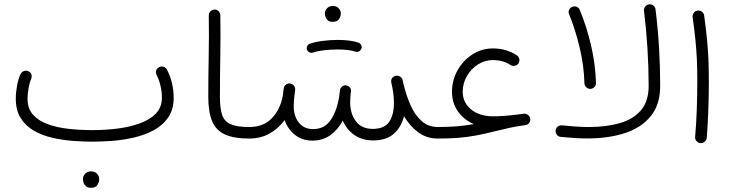

<svg xmlns="http://www.w3.org/2000/svg" viewBox="-20 -646 3441 902"><path d="M54.2 -182.1Q54.2 -211.4 60.1 -243.7Q65.9 -275.9 76.7 -298.3Q82 -308.6 92.8 -312.3Q103.5 -315.9 113.8 -311Q135.7 -300.3 126 -273.9Q119.1 -259.3 114.3 -232.2Q109.4 -205.1 109.4 -182.1Q109.4 -136.7 134.5 -107.9Q159.7 -79.1 203.1 -63Q246.6 -46.9 301.5 -40.8Q356.4 -34.7 415.5 -34.7Q471.2 -34.7 528.3 -41.5Q585.4 -48.3 633.8 -65.2Q682.1 -82 711.4 -111.8Q740.7 -141.6 740.7 -187Q740.7 -215.8 733.2 -246.1Q725.6 -276.4 716.3 -292.5Q705.6 -317.4 726.6 -330.1Q736.3 -335.4 747.3 -332.5Q758.3 -329.6 763.7 -319.8Q777.8 -294.9 786.9 -259Q795.9 -223.1 795.9 -187Q795.9 -130.9 769.8 -93.5Q743.7 -56.2 700.7 -33.4Q657.7 -10.7 606.9 0.7Q556.2 12.2 505.9 15.9Q455.6 19.5 415.5 19.5Q372.1 19.5 322.5 15.9Q272.9 12.2 225.6 1.2Q178.2 -9.8 139.4 -32Q100.6 -54.2 77.4 -90.8Q54.2 -127.4 54.2 -182.1ZM369.6 194.8Q369.6 181.6 379.9 170.4Q390.1 159.2 408.2 159.2Q429.7 159.2 440.4 175.8Q446.3 185.1 446.3 195.8Q446.3 208 438.2 222.2Q430.2 236.3 407.2 236.3Q392.1 236.3 383.8 229Q375.5 221.7 372.6 212.4Q369.6 204.1 369.6 194.8Z M958.5 -191.4Q958.5 -280.3 960.4 -377.9Q962.4 -475.6 960.9 -572.8Q960.4 -584 968.3 -592.3Q976.1 -600.6 987.3 -601.1Q998.5 -601.6 1006.6 -593.8Q1014.6 -585.9 1015.1 -574.7Q1016.6 -477.5 1014.9 -379.9Q1013.2 -282.2 1013.2 -191.9Q1013.2 -137.7 1023.4 -106.7Q1033.7 -75.7 1063.2 -62.5Q1092.8 -49.3 1149.9 -49.3H1150.4Q1161.6 -49.3 1169.4 -41.3Q1177.2 -33.2 1177.2 -22Q1177.2 -10.7 1169.4 -2.9Q1161.6 4.9 1150.4 4.9H1149.9Q1079.1 4.9 1037.1 -14.2Q995.1 -33.2 976.8 -76.2Q958.5 -119.1 958.5 -191.4Z M1123.5 -22Q1123.5 -33.2 1131.3 -41.3Q1139.2 -49.3 1150.4 -49.3Q1216.8 -49.3 1256.1 -89.4Q1295.4 -129.4 1308.1 -193.4Q1309.6 -207.5 1313 -231Q1314.5 -242.2 1323.5 -248.8Q1332.5 -255.4 1343.3 -253.9Q1345.2 -253.4 1347.2 -252.9Q1347.7 -252.9 1347.7 -252.4Q1348.1 -252.4 1348.6 -252.4Q1358.4 -249 1363.3 -239.7Q1363.8 -239.3 1363.8 -238.8Q1363.8 -238.8 1364.3 -237.8Q1367.7 -231 1366.7 -222.7L1366.2 -219.2Q1365.2 -208 1363.3 -196.8Q1359.9 -170.4 1359.9 -147.5Q1359.9 -100.6 1383.8 -70.1Q1407.7 -39.6 1451.2 -39.6Q1505.9 -39.6 1535.2 -84.5Q1564.5 -129.4 1574.2 -198.2Q1575.2 -209.5 1577.1 -222.7Q1578.1 -230.5 1583 -235.8Q1583 -235.8 1583.5 -236.3Q1583.5 -236.3 1584 -236.8Q1593.3 -246.6 1605.5 -245.1Q1612.3 -244.1 1618.2 -240.2Q1631.3 -231 1628.9 -215.3L1628.4 -213.4Q1627.9 -204.1 1626.5 -195.3Q1625 -180.7 1625 -168.5Q1625 -111.3 1652.1 -75.9Q1679.2 -40.5 1731 -40.5Q1785.2 -40.5 1807.9 -73Q1830.6 -105.5 1830.6 -163.1Q1830.6 -206.5 1818.4 -257.3Q1817.9 -259.3 1817.9 -261.2Q1816.4 -271.5 1822.3 -279.3Q1828.1 -287.1 1837.9 -289.6Q1848.6 -292.5 1858.9 -286.6Q1869.1 -280.8 1871.6 -269.5Q1873 -263.7 1874 -257.8Q1888.2 -197.3 1909.4 -150.1Q1930.7 -103 1961.9 -76.2Q1993.2 -49.3 2037.1 -49.3H2037.6Q2048.8 -49.3 2056.6 -41.3Q2064.5 -33.2 2064.5 -22Q2064.5 -10.7 2056.6 -2.9Q2048.8 4.9 2037.6 4.9H2037.1Q1984.4 4.9 1945.1 -24.2Q1905.8 -53.2 1877.9 -100.1Q1864.7 -47.4 1829.1 -16.8Q1793.5 13.7 1733.4 13.7Q1681.6 13.7 1645.3 -11.5Q1608.9 -36.6 1590.3 -79.6Q1567.9 -37.1 1532.2 -11.2Q1496.6 14.6 1447.8 14.6Q1399.9 14.6 1366 -12.2Q1332 -39.1 1316.9 -82Q1288.6 -42.5 1246.6 -18.8Q1204.6 4.9 1150.4 4.9Q1139.2 4.9 1131.3 -2.9Q1123.5 -10.7 1123.5 -22ZM1506.3 -583.5Q1506.3 -596.2 1516.6 -607.2Q1526.9 -618.2 1543.9 -618.2Q1564 -618.2 1575.2 -602.1Q1581.1 -592.8 1581.1 -582.5Q1581.1 -570.3 1573.2 -556.9Q1565.4 -543.5 1543 -543.5Q1527.8 -543.5 1520 -550.3Q1512.2 -557.1 1509.3 -566.4Q1506.3 -574.7 1506.3 -583.5ZM1421.9 -413.6Q1419.4 -421.9 1423.6 -430.2Q1427.7 -438.5 1436.5 -440.9Q1461.9 -449.7 1497.3 -454.1Q1532.7 -458.5 1567.4 -458.5Q1597.2 -458.5 1622.8 -455.1Q1648.4 -451.7 1666.5 -444.8Q1674.8 -440.4 1678 -431.2Q1681.2 -421.9 1675.8 -413.6Q1666.5 -398.4 1650.4 -403.3Q1636.7 -408.2 1614.3 -410.9Q1591.8 -413.6 1567.4 -413.6Q1533.7 -413.6 1502.2 -409.9Q1470.7 -406.2 1449.7 -398.9Q1440.4 -396 1432.4 -400.9Q1424.3 -405.8 1421.9 -413.6Z M2010.3 -22Q2010.3 -33.2 2018.3 -41.3Q2026.4 -49.3 2037.6 -49.3Q2085.9 -49.3 2125.7 -52.5Q2165.5 -55.7 2206.1 -63Q2159.2 -83 2131.3 -122.6Q2103.5 -162.1 2103.5 -214.4Q2103.5 -269.5 2129.6 -315.9Q2155.8 -362.3 2199.5 -390.4Q2243.2 -418.5 2296.4 -418.5Q2357.9 -418.5 2407.2 -386.7Q2417 -380.4 2419.4 -369.6Q2421.9 -358.9 2416.5 -349.1Q2410.6 -339.8 2399.7 -337.2Q2388.7 -334.5 2378.9 -340.3Q2343.8 -363.8 2295.4 -363.8Q2257.8 -363.8 2225.6 -343.3Q2193.4 -322.8 2173.6 -288.8Q2153.8 -254.9 2153.8 -214.8Q2153.8 -164.6 2193.1 -132.1Q2232.4 -99.6 2295.9 -99.6Q2320.8 -99.6 2347.7 -101.6Q2374.5 -103.5 2407.2 -107.4Q2422.9 -109.9 2439.9 -111.8Q2450.2 -112.8 2459.2 -106.9Q2468.3 -101.1 2470.2 -90.8Q2470.7 -90.3 2470.7 -89.4Q2472.7 -78.6 2466.8 -69.6Q2460.9 -60.5 2449.2 -58.1Q2439.5 -56.6 2430.7 -55.7Q2400.4 -51.3 2371.3 -44.9Q2342.3 -38.6 2307.1 -29.8Q2257.8 -17.1 2215.3 -9.3Q2172.9 -1.5 2130.4 1.7Q2087.9 4.9 2037.6 4.9Q2026.4 4.9 2018.3 -2.9Q2010.3 -10.7 2010.3 -22Z M2590.3 -32.7Q2591.3 -43.9 2599.9 -51Q2608.4 -58.1 2620.1 -57.1Q2654.8 -53.7 2685.5 -51.5Q2716.3 -49.3 2745.1 -49.3Q2826.7 -49.3 2890.4 -67.1Q2954.1 -85 2990.7 -127.4Q3027.3 -169.9 3027.3 -242.7Q3027.3 -329.1 3021.7 -418.7Q3016.1 -508.3 3005.4 -595.2Q3004.4 -606.4 3011.2 -615.2Q3018.1 -624 3028.8 -625.5Q3040 -627 3049.1 -620.1Q3058.1 -613.3 3059.6 -602.1Q3070.8 -512.2 3076.2 -421.6Q3081.5 -331.1 3081.5 -242.7Q3081.5 -154.3 3036.9 -99.9Q2992.2 -45.4 2915 -20.5Q2837.9 4.4 2739.3 4.4Q2710 4.4 2679.2 2.4Q2648.4 0.5 2614.7 -2.9Q2603 -3.9 2596.2 -12.7Q2589.4 -21.5 2590.3 -32.7ZM2653.3 -579.6Q2648.9 -590.3 2653.8 -600.3Q2658.7 -610.4 2668.9 -614.3Q2679.2 -618.2 2689.7 -613.8Q2700.2 -609.4 2704.1 -598.6Q2735.4 -522.9 2756.3 -434.6Q2777.3 -346.2 2779.8 -257.3Q2780.8 -246.1 2773.2 -237.8Q2765.6 -229.5 2754.4 -228.5Q2743.2 -228 2734.9 -235.4Q2726.6 -242.7 2725.6 -253.9Q2723.6 -337.4 2703.1 -422.9Q2682.6 -508.3 2653.3 -579.6Z M3233.9 -565.9Q3232.4 -577.1 3239.5 -586.2Q3246.6 -595.2 3257.3 -596.2Q3268.6 -597.7 3277.6 -590.8Q3286.6 -584 3288.1 -572.8Q3296.4 -512.7 3301 -465.6Q3305.7 -418.5 3307.9 -371.1Q3310.1 -323.7 3310.1 -261.7Q3310.1 -198.2 3307.6 -128.7Q3305.2 -59.1 3300.3 1.5Q3299.3 12.2 3290.5 19.8Q3281.7 27.3 3270.5 26.4Q3259.8 25.4 3252.2 16.8Q3244.6 8.3 3245.6 -2.4Q3251 -63 3253.4 -132.1Q3255.9 -201.2 3255.9 -263.7Q3255.9 -323.7 3253.7 -369.1Q3251.5 -414.6 3246.8 -460.2Q3242.2 -505.9 3233.9 -565.9Z"/></svg>

Font: Mikhak-DS2-FD Light
Style: Regular
Weight: 300
Designer: Amin Abedi
Version: Version 3.2